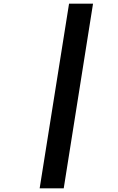

<svg xmlns="http://www.w3.org/2000/svg" viewBox="-20 -770 640 1040"><path d="M194.8 250 354 -750H483.9L325.2 250Z"/></svg>

Font: Office Code Pro D Bold Italic
Style: Regular
Weight: 700
Italic angle: -9°
Designer: Nathan Rutzky & Paul D. Hunt
Foundry: Adobe Systems Incorporated
Version: Version 1.004;PS 001.004;hotconv 1.0.70;makeotf.lib2.5.58329